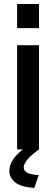

<svg xmlns="http://www.w3.org/2000/svg" viewBox="-20 -750 282 964"><path d="M65.9 -730H175.8V-608.9H65.9ZM65.9 0V-522.9H175.8V0Q99.1 55.2 99.1 90.8Q99.1 126 174.8 128.9L151.9 193.8Q83.5 188.5 55.2 164.8Q26.9 141.1 26.9 108.9Q26.9 52.2 95.2 0Z"/></svg>

Font: Rawline SemiBold
Style: Regular
Weight: 600
Designer: Matt McInerney, Pablo Impallari, Rodrigo Fuenzalida
Foundry: Matt McInerney, Pablo Impallari, Rodrigo Fuenzalida
Version: Version 4.020;PS 004.020;hotconv 1.0.88;makeotf.lib2.5.64775